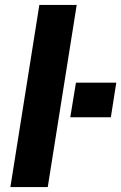

<svg xmlns="http://www.w3.org/2000/svg" viewBox="-20 -756 490 776"><path d="M22 0 139 -736H290L173 0ZM264 -282 287 -422H450L428 -282Z"/></svg>

Font: Mulish ExtraBold
Style: Italic
Weight: 800
Italic angle: -9°
Designer: Vernon Adams
Foundry: Vernon Adams
Version: Version 3.603; ttfautohint (v1.8.3)